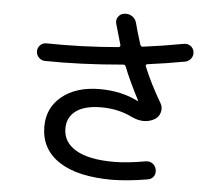

<svg xmlns="http://www.w3.org/2000/svg" viewBox="-56 -860 1112 958"><g transform="rotate(5 500.0 -380.5)"><path d="M154.3 -526.4Q136.7 -526.4 123.5 -539.6Q110.4 -552.7 110.4 -570.8Q110.4 -588.9 122.6 -601.6Q134.8 -614.3 153.3 -614.3Q332 -611.3 512.7 -627Q517.6 -627 520.5 -630.4Q523.4 -633.8 522.5 -637.7Q507.8 -687.5 492.2 -743.2Q487.3 -761.7 498.5 -777.8Q509.8 -793.9 530.3 -795.9Q551.8 -797.9 568.8 -786.1Q585.9 -774.4 590.8 -752.9Q596.7 -727.5 621.1 -649.4Q625 -638.7 633.8 -639.6Q732.4 -652.3 838.9 -671.9Q856.4 -674.8 871.1 -664.6Q885.7 -654.3 888.7 -636.2Q891.6 -618.2 880.9 -603Q870.1 -587.9 851.6 -584Q755.9 -566.4 665 -554.7Q654.3 -552.7 658.2 -543Q691.4 -460.9 746.1 -368.2Q759.8 -345.7 752.4 -320.3Q745.1 -294.9 721.7 -283.2Q670.9 -256.8 609.4 -286.1Q540 -320.3 455.1 -320.3Q373 -320.3 329.1 -288.6Q285.2 -256.8 285.2 -200.2Q285.2 -130.9 350.1 -92.8Q415 -54.7 540 -54.7Q607.4 -54.7 699.2 -71.3Q717.8 -74.2 732.9 -64Q748 -53.7 752 -34.7Q755.9 -15.6 746.1 -0.5Q736.3 14.6 716.8 17.6Q620.1 34.2 540 35.2Q365.2 35.2 272.5 -26.4Q179.7 -87.9 179.7 -200.2Q179.7 -294.9 251 -352.5Q322.3 -410.2 440.4 -410.2Q547.9 -410.2 632.8 -367.2H634.8V-369.1Q585.9 -462.9 558.6 -532.2Q554.7 -543.9 543.9 -542Q334 -523.4 154.3 -526.4Z"/></g></svg>

Font: Rounded-X Mgen+ 2m medium
Style: Regular
Weight: 500
Designer: [Source Han Sans]
Ryoko NISHIZUKA  (kana & ideographs); Paul D. Hunt (Latin, Greek & Cyrillic); Wenlong ZHANG  (bopomofo
Version: Version 1.059.20150602